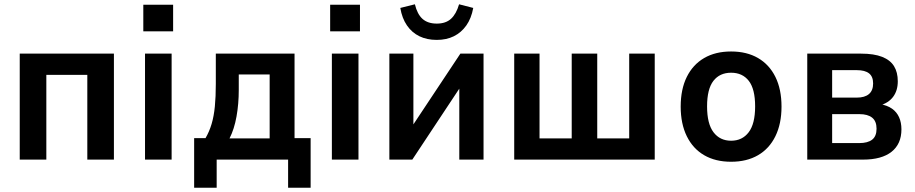

<svg xmlns="http://www.w3.org/2000/svg" viewBox="-20 -744 4266 895"><path d="M72 0V-494H511V0H387V-395H196V0Z M648 -598V-722H787V-598ZM656 0V-494H780V0Z M885 131V-100H938Q956 -131 966.5 -166.5Q977 -202 981.5 -247.5Q986 -293 986 -353V-494H1353V-100H1428V131H1323V0H990V131ZM1050 -99H1237V-397H1093V-325Q1093 -260 1082.5 -201Q1072 -142 1050 -99Z M1519 -598V-722H1658V-598ZM1527 0V-494H1651V0Z M1795 0V-494H1907V-128H1883L2126 -494H2234V0H2121V-367H2145L1902 0ZM2016 -558Q1970 -558 1935 -575Q1900 -592 1877 -625.5Q1854 -659 1846 -707L1914 -724Q1925 -678 1949.5 -656Q1974 -634 2016 -634Q2058 -634 2082.5 -656.5Q2107 -679 2120 -724L2186 -707Q2177 -658 2153.5 -625Q2130 -592 2095.5 -575Q2061 -558 2016 -558Z M2377 0V-494H2495V-99H2645V-494H2764V-99H2913V-494H3032V0Z M3388 10Q3315 10 3262.5 -20.5Q3210 -51 3181.5 -109Q3153 -167 3153 -247Q3153 -328 3181.5 -385.5Q3210 -443 3262.5 -473.5Q3315 -504 3388 -504Q3461 -504 3513.5 -473.5Q3566 -443 3594.5 -385.5Q3623 -328 3623 -247Q3623 -167 3594.5 -109Q3566 -51 3513.5 -20.5Q3461 10 3388 10ZM3388 -88Q3440 -88 3470 -127.5Q3500 -167 3500 -248Q3500 -329 3470.5 -367Q3441 -405 3388 -405Q3335 -405 3305.5 -367Q3276 -329 3276 -248Q3276 -167 3306 -127.5Q3336 -88 3388 -88Z M3743 0V-494H3994Q4054 -494 4092 -479Q4130 -464 4147.5 -435.5Q4165 -407 4165 -365Q4165 -322 4143.5 -293Q4122 -264 4080 -252L4081 -259Q4116 -253 4138 -237.5Q4160 -222 4171 -197.5Q4182 -173 4182 -141Q4182 -73 4136 -36.5Q4090 0 4003 0ZM3859 -77H3985Q4025 -77 4045.5 -93Q4066 -109 4066 -144Q4066 -179 4045.5 -195.5Q4025 -212 3986 -212H3859ZM3859 -289H3974Q4011 -289 4030.5 -305.5Q4050 -322 4050 -355Q4050 -387 4031 -402Q4012 -417 3974 -417H3859Z"/></svg>

Font: Nunito Sans 10pt SemiCondensed
Style: Bold
Weight: 700
Width: 4
Designer: Vernon Adams
Foundry: Vernon Adams
Version: Version 3.101;gftools[0.9.27]